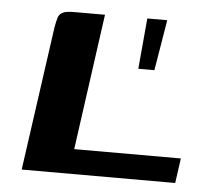

<svg xmlns="http://www.w3.org/2000/svg" viewBox="-41 -503 599 547"><g transform="rotate(5 259.0 -230.0)"><path d="M238 -460 184 -71H489L479 0H40L98 -413Q101 -429 104 -439.5Q107 -450 117 -455Q127 -460 149 -460ZM346 -315 359 -460H416L392 -315Z"/></g></svg>

Font: Genos SemiBold
Style: Italic
Weight: 600
Italic angle: -8°
Version: Version 1.010